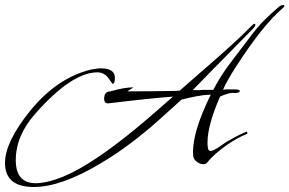

<svg xmlns="http://www.w3.org/2000/svg" viewBox="-44 -615 1156 767"><path d="M91 132Q-24 132 -24 36Q-24 -48 77 -173Q184 -304 319 -337Q330 -339 340 -340.5Q350 -342 359 -342Q415 -342 415 -304Q415 -280 405 -280L401 -286Q400 -288 399 -289.5Q398 -291 396 -293L389 -303Q372 -326 345 -326Q243 -326 97 -161Q19 -73 19 25Q19 126 116 116Q198 107 310 37Q422 -33 568 -160L647 -229Q561 -223 388 -202Q372 -202 372 -220Q372 -250 397 -250Q452 -266 487 -266H488Q488 -264 477 -258Q463 -250 467 -250Q510 -250 558.5 -250.5Q607 -251 662 -252Q664 -253 674 -253L834 -393Q879 -433 910.5 -462.5Q942 -492 961 -512Q969 -520 973 -520Q976 -520 976 -516Q976 -510 970 -504Q951 -485 926.5 -459.5Q902 -434 871 -403Q840 -372 804 -335Q768 -298 726 -255H744Q749 -255 754.5 -255Q760 -255 767 -256H808Q837 -312 875 -362L967 -483Q990 -513 1015.5 -538Q1041 -563 1067 -585Q1077 -595 1087 -595Q1092 -595 1092 -592Q1092 -588 1085 -582Q1047 -550 1000 -491.5Q953 -433 897 -346Q881 -321 868.5 -299Q856 -277 847 -257Q854 -258 860.5 -258Q867 -258 872 -258H892Q914 -258 914 -251Q914 -245 896 -243Q894 -243 891.5 -243.5Q889 -244 887 -244Q867 -244 835 -229Q785 -115 785 -46Q785 -24 789 -16Q792 -12 798 -12Q807 -12 833 -29Q865 -52 869 -53Q883 -61 900 -70Q917 -79 938 -88Q944 -90 944 -85V-83Q944 -80 936 -77Q908 -67 861 -35Q808 3 783 35Q779 41 768 41Q755 41 742 31Q729 21 728 9Q728 4 727.5 0Q727 -4 727 -8Q727 -93 798 -237Q770 -236 741 -230.5Q712 -225 681 -217L590 -135Q533 -84 475.5 -41Q418 2 359 37Q201 132 91 132Z"/></svg>

Font: Whisper
Style: Regular
Weight: 400
Designer: Robert E. Leuschke
Foundry: Robert E. Leuschke
Version: Version 1.010; ttfautohint (v1.8.4.7-5d5b)